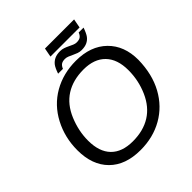

<svg xmlns="http://www.w3.org/2000/svg" viewBox="-235 -1067 1247 1247"><g transform="rotate(-45 389.0 -443.0)"><path d="M458 -698.2Q593.3 -698.2 671.6 -621.6Q750 -544.9 750 -415.5Q747.6 -284.7 695.3 -189.2Q643.1 -93.8 552.2 -42Q461.4 9.8 346.2 9.8Q207.5 9.8 130.9 -67.1Q54.2 -144 54.2 -279.8Q54.2 -396.5 105.7 -494.4Q157.2 -592.3 249.5 -645.3Q341.8 -698.2 458 -698.2ZM453.6 -623Q356 -623 287.8 -579.6Q219.7 -536.1 183.6 -449.7Q147.5 -363.3 147.5 -274.9Q147.5 -172.9 199.5 -119.4Q251.5 -65.9 350.6 -65.9Q446.8 -65.9 514.4 -108.2Q582 -150.4 619.4 -234.9Q656.7 -319.3 656.7 -413.6Q656.7 -514.6 603.8 -568.8Q550.8 -623 453.6 -623ZM628.4 -834H360.8L372.6 -896H640.1ZM534.2 -720.2Q517.1 -720.2 501.7 -725.8Q486.3 -731.4 471.7 -738.5Q457 -745.6 443.4 -751.2Q429.7 -756.8 416.5 -756.8Q394.5 -756.8 382.1 -748.3Q369.6 -739.7 361.8 -720.2H317.4Q331.1 -760.7 344.7 -778.1Q358.4 -795.4 378.9 -805.2Q399.4 -814.9 429.7 -814.9Q447.3 -814.9 463.1 -809.3Q479 -803.7 493.4 -796.6Q507.8 -789.6 521 -783.9Q534.2 -778.3 546.9 -778.3Q570.3 -778.3 582.5 -787.6Q594.7 -796.9 601.1 -814.9H646Q631.8 -774.4 618.4 -756.8Q605 -739.3 584.7 -729.7Q564.5 -720.2 534.2 -720.2Z"/></g></svg>

Font: Liberation Sans
Style: Italic
Weight: 400
Italic angle: -12°
Designer: Steve Matteson
Foundry: Ascender Corporation
Version: Version 2.1.5